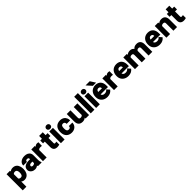

<svg xmlns="http://www.w3.org/2000/svg" viewBox="756 -3346 6144 6144"><g transform="rotate(-45 3828.0 -273.5)"><path d="M35 203H201V-30C229 -7 269 10 319 10C353 10 386 3 413 -12C494 -54 537 -145 537 -260V-270C537 -309 531 -345 522 -378C497 -466 436 -538 318 -538C263 -538 225 -521 194 -493L190 -528H35ZM201 -168V-361C216 -384 238 -398 281 -398C348 -398 371 -341 371 -269V-259C371 -187 349 -129 282 -129C239 -129 215 -144 201 -168Z M598 -155C598 -131 604 -109 614 -89C643 -32 706 10 791 10C845 10 886 -7 916 -34C919 -23 926 -10 931 0H1094V-22L1092 -25C1078 -54 1072 -88 1072 -134V-348C1072 -379 1067 -407 1055 -431C1022 -501 949 -538 848 -538C777 -538 718 -518 676 -485C642 -458 610 -416 610 -358V-345H776V-358C776 -391 800 -409 840 -409C886 -409 906 -389 906 -350V-336H855C720 -336 598 -292 598 -155ZM764 -166C764 -210 801 -228 860 -228H906V-160C892 -139 862 -123 822 -123C788 -123 764 -140 764 -166Z M1154 0H1320V-333C1336 -360 1362 -375 1413 -375C1427 -375 1448 -372 1463 -371L1476 -370L1479 -529L1469 -532C1457 -535 1438 -538 1422 -538C1375 -538 1341 -518 1315 -489L1313 -528H1154Z M1559 -400H1637V-149C1637 -47 1692 10 1800 10C1835 10 1863 4 1889 -3L1899 -6V-139L1883 -135C1873 -132 1859 -131 1844 -131C1811 -131 1803 -139 1803 -170V-400H1893V-528H1803V-658H1637V-528H1559Z M1957 -652C1957 -598 1998 -567 2049 -567C2101 -567 2141 -599 2141 -652C2141 -705 2101 -738 2049 -738C1997 -738 1957 -703 1957 -652ZM1967 0H2133V-528H1967Z M2203 -257C2203 -221 2208 -185 2218 -153C2249 -58 2329 10 2459 10C2527 10 2584 -13 2622 -47C2658 -79 2691 -131 2691 -196V-208H2534V-196C2531 -153 2505 -129 2457 -129C2384 -129 2369 -182 2369 -258V-270C2369 -345 2386 -399 2456 -399C2503 -399 2533 -368 2533 -320V-307H2691V-320C2691 -353 2685 -382 2673 -410C2640 -488 2566 -538 2458 -538C2293 -538 2203 -429 2203 -270Z M2759 -190C2759 -68 2818 10 2947 10C3004 10 3049 -9 3082 -38L3084 0H3241V-528H3075V-168C3059 -145 3033 -129 2988 -129C2944 -129 2925 -150 2925 -194V-528H2759Z M3317 0H3483V-750H3317Z M3551 -652C3551 -598 3592 -567 3643 -567C3695 -567 3735 -599 3735 -652C3735 -705 3695 -738 3643 -738C3591 -738 3551 -703 3551 -652ZM3561 0H3727V-528H3561Z M3796 -246C3796 -211 3802 -178 3815 -147C3852 -55 3939 10 4071 10C4173 10 4244 -31 4287 -90L4293 -98L4207 -195L4198 -183C4173 -150 4137 -129 4081 -129C4016 -129 3979 -159 3967 -206H4302V-275C4302 -430 4220 -538 4056 -538C4016 -538 3981 -531 3949 -517C3856 -478 3796 -387 3796 -264ZM3831 -750 3988 -574H4133L4020 -750ZM3969 -314C3978 -364 4002 -399 4055 -399C4109 -399 4137 -369 4137 -314Z M4370 0H4536V-333C4552 -360 4578 -375 4629 -375C4643 -375 4664 -372 4679 -371L4692 -370L4695 -529L4685 -532C4673 -535 4654 -538 4638 -538C4591 -538 4557 -518 4531 -489L4529 -528H4370Z M4745 -246C4745 -211 4750 -179 4763 -148C4800 -56 4887 10 5019 10C5121 10 5192 -31 5235 -90L5241 -98L5155 -195L5146 -183C5121 -150 5085 -129 5029 -129C4964 -129 4927 -159 4915 -206H5249V-275C5249 -430 5168 -538 5004 -538C4964 -538 4928 -531 4896 -517C4803 -478 4745 -387 4745 -264ZM4917 -314C4926 -364 4950 -399 5003 -399C5057 -399 5085 -369 5085 -314Z M5318 0H5484V-361C5498 -383 5520 -398 5559 -398C5608 -398 5626 -384 5626 -327V0H5792V-351C5806 -378 5827 -398 5867 -398C5919 -398 5934 -380 5934 -328V0H6102V-333C6102 -457 6050 -538 5919 -538C5846 -538 5797 -512 5762 -469C5734 -513 5686 -538 5620 -538C5559 -538 5513 -517 5479 -486L5476 -528H5318Z M6168 -246C6168 -211 6173 -179 6186 -148C6223 -56 6310 10 6442 10C6544 10 6615 -31 6658 -90L6664 -98L6578 -195L6569 -183C6544 -150 6508 -129 6452 -129C6387 -129 6350 -159 6338 -206H6672V-275C6672 -430 6591 -538 6427 -538C6387 -538 6351 -531 6319 -517C6226 -478 6168 -387 6168 -264ZM6340 -314C6349 -364 6373 -399 6426 -399C6480 -399 6508 -369 6508 -314Z M6741 0H6907V-359C6922 -381 6947 -398 6985 -398C7038 -398 7057 -380 7057 -329V0H7223V-333C7223 -454 7173 -538 7043 -538C6983 -538 6936 -517 6902 -485L6899 -528H6741Z M7286 -400H7364V-149C7364 -47 7419 10 7527 10C7562 10 7590 4 7616 -3L7626 -6V-139L7610 -135C7600 -132 7586 -131 7571 -131C7538 -131 7530 -139 7530 -170V-400H7620V-528H7530V-658H7364V-528H7286Z"/></g></svg>

Font: Asimov Pro
Style: Ult
Weight: 900
Designer: Google
Version: Version 2.000980; 2014